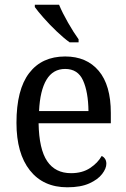

<svg xmlns="http://www.w3.org/2000/svg" viewBox="-20 -786 537 816"><path d="M266 10Q164 10 107 -62Q50 -134 50 -264Q50 -405 104 -475.5Q158 -546 257 -546Q348 -546 399.5 -485Q451 -424 451 -306V-262H144Q146 -152 180.5 -101Q215 -50 282 -50Q330 -50 363 -72Q396 -94 412 -123Q420 -120 426 -111.5Q432 -103 432 -90Q432 -70 414 -46.5Q396 -23 359.5 -6.5Q323 10 266 10ZM356 -314Q355 -395 333 -444Q311 -493 257 -493Q205 -493 177.5 -447Q150 -401 146 -314ZM276 -606Q251 -624 221 -652.5Q191 -681 165.5 -710Q140 -739 128 -756V-766H231Q245 -732 269 -690Q293 -648 314 -619V-606Z"/></svg>

Font: Noto Serif Khmer SemiCondensed
Style: Regular
Weight: 400
Width: 4
Designer: Danh Hong and the Monotype Design Team
Foundry: Monotype Imaging Inc.
Version: Version 2.004; ttfautohint (v1.8.4.7-5d5b)